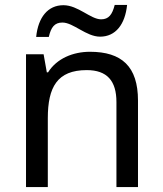

<svg xmlns="http://www.w3.org/2000/svg" viewBox="-20 -755 658 775"><path d="M126 -606H177C186 -645 200 -664 232 -664C276 -664 328 -607 384 -607C447 -607 485 -657 493 -735H443C433 -696 419 -677 388 -677C346 -677 295 -734 236 -734C173 -734 134 -685 126 -606ZM343 -546C275 -546 209 -519 174 -463H169L156 -536H85V0H173V-278C173 -403 211 -472 330 -472C412 -472 450 -429 450 -343V0H537V-349C537 -487 471 -546 343 -546Z"/></svg>

Font: Noto Sans Tifinagh Agraw Imazighen
Style: Regular
Weight: 400
Designer: JamraPatel
Foundry: JamraPatel LLC
Version: Version 2.006